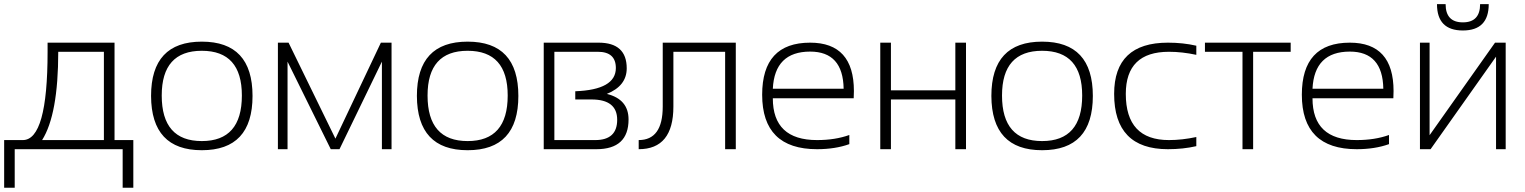

<svg xmlns="http://www.w3.org/2000/svg" viewBox="-20 -718 7339 924"><path d="M182.6 -43.9H480V-468.8H260.3Q260.3 -166.5 182.6 -43.9ZM0 185.5V-43.9H89.8Q209 -43.9 209 -468.8V-512.7H531.2V-43.9H621.6V185.5H570.3V0H50.8V185.5Z M707 -256.3Q707 -517.6 951.2 -517.6Q1195.3 -517.6 1195.3 -256.3Q1195.3 4.9 951.2 4.9Q708 4.9 707 -256.3ZM951.2 -39.1Q1144 -39.1 1144 -258.3Q1144 -473.6 951.2 -473.6Q758.3 -473.6 758.3 -258.3Q758.3 -39.1 951.2 -39.1Z M1317.4 0V-512.7H1368.7L1594.2 -50.8L1813 -512.7H1864.3V0H1817.9V-421.4L1613.8 0H1571.8L1363.8 -421.4V0Z M1986.3 -256.3Q1986.3 -517.6 2230.5 -517.6Q2474.6 -517.6 2474.6 -256.3Q2474.6 4.9 2230.5 4.9Q1987.3 4.9 1986.3 -256.3ZM2230.5 -39.1Q2423.3 -39.1 2423.3 -258.3Q2423.3 -473.6 2230.5 -473.6Q2037.6 -473.6 2037.6 -258.3Q2037.6 -39.1 2230.5 -39.1Z M2844.7 -43.9Q2950.2 -43.9 2950.2 -141.6Q2950.2 -239.3 2826.7 -239.3H2748.5V-278.8Q2943.8 -286.1 2943.8 -390.6Q2943.8 -468.8 2856.9 -468.8H2647.9V-43.9ZM2596.7 0V-512.7H2860.4Q2996.1 -512.7 2996.1 -389.2Q2996.1 -304.7 2900.4 -266.1Q3004.9 -240.2 3004.9 -143.1Q3004.9 0 2850.1 0Z M3053.7 -43.9Q3169.4 -43.9 3169.4 -205.1V-512.7H3521V0H3469.7V-468.8H3220.7V-205.1Q3220.7 0 3053.7 0Z M3878.9 -512.7Q4089.4 -512.7 4089.4 -279.8Q4089.4 -263.2 4088.4 -245.1H3699.2Q3699.2 -43.9 3912.1 -43.9Q3999.5 -43.9 4067.4 -68.4V-24.4Q3999.5 0 3912.1 0Q3647.9 0 3647.9 -262.2Q3647.9 -512.7 3878.9 -512.7ZM3699.2 -291H4040Q4037.1 -469.7 3878.9 -469.7Q3708 -469.7 3699.2 -291Z M4216.3 0V-512.7H4267.6V-283.2H4577.6V-512.7H4628.9V0H4577.6V-239.3H4267.6V0Z M4751 -256.3Q4751 -517.6 4995.1 -517.6Q5239.3 -517.6 5239.3 -256.3Q5239.3 4.9 4995.1 4.9Q4752 4.9 4751 -256.3ZM4995.1 -39.1Q5188 -39.1 5188 -258.3Q5188 -473.6 4995.1 -473.6Q4802.2 -473.6 4802.2 -258.3Q4802.2 -39.1 4995.1 -39.1Z M5737.3 -14.6Q5673.8 0 5600.6 0Q5341.8 0 5341.8 -266.1Q5341.8 -512.7 5600.6 -512.7Q5673.8 -512.7 5737.3 -498V-454.1Q5668.9 -468.8 5605.5 -468.8Q5397.9 -468.8 5397.9 -266.1Q5397.9 -43.9 5605.5 -43.9Q5668.9 -43.9 5737.3 -58.6Z M6191.4 -512.7V-468.8H6010.7V0H5959.5V-468.8H5778.8V-512.7Z M6476.1 -512.7Q6686.5 -512.7 6686.5 -279.8Q6686.5 -263.2 6685.5 -245.1H6296.4Q6296.4 -43.9 6509.3 -43.9Q6596.7 -43.9 6664.6 -68.4V-24.4Q6596.7 0 6509.3 0Q6245.1 0 6245.1 -262.2Q6245.1 -512.7 6476.1 -512.7ZM6296.4 -291H6637.2Q6634.3 -469.7 6476.1 -469.7Q6305.2 -469.7 6296.4 -291Z M7179.7 0V-445.3L6864.7 0H6813.5V-512.7H6859.9V-67.4L7174.8 -512.7H7226.1V0ZM6895.5 -698.2H6937Q6937 -610.4 7020 -610.4Q7103 -610.4 7103 -698.2H7144.5Q7144.5 -571.3 7020 -571.3Q6895.5 -571.3 6895.5 -698.2Z"/></svg>

Font: Sansation Light
Style: Light
Weight: 300
Designer: Bernd Montag
Version: Version 1.301